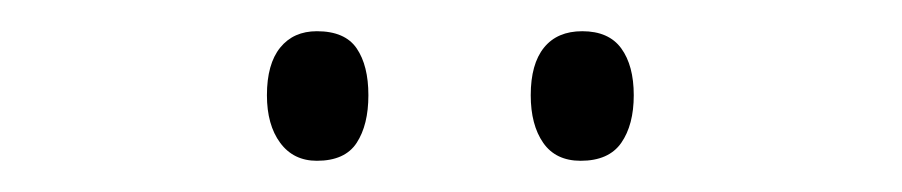

<svg xmlns="http://www.w3.org/2000/svg" viewBox="-20 -731 578 123"><path d="M151 -670Q151 -690 159.5 -700.5Q168 -711 183 -711Q201 -711 208.5 -700Q216 -689 216 -670Q216 -651 208.5 -639.5Q201 -628 183 -628Q168 -628 159.5 -639.5Q151 -651 151 -670ZM320 -670Q320 -690 328.5 -700.5Q337 -711 353 -711Q370 -711 378 -700Q386 -689 386 -670Q386 -651 378 -639.5Q370 -628 352 -628Q336 -628 328 -639.5Q320 -651 320 -670Z"/></svg>

Font: Noto Sans Bengali Condensed Light
Style: Regular
Weight: 300
Width: 3
Designer: Jelle Bosma - Monotype Design Team
Foundry: Monotype Imaging Inc.
Version: Version 2.003